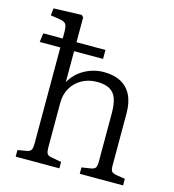

<svg xmlns="http://www.w3.org/2000/svg" viewBox="-113 -861 867 955"><g transform="rotate(15 321.0 -383.0)"><path d="M55 0V-34L102 -42Q118 -45 123.5 -54.5Q129 -64 129 -90V-582H23L29 -628H129V-659Q129 -691 121.5 -702Q114 -713 89 -717L42 -724L46 -761L190 -766L200 -756V-628H349V-582H200V-424H201Q226 -469 272.5 -494.5Q319 -520 371 -520Q423 -520 459 -500.5Q495 -481 513.5 -443.5Q532 -406 532 -350V-83Q532 -61 537.5 -53Q543 -45 563 -41L608 -34V0H385V-33L431 -40Q449 -43 455 -51.5Q461 -60 461 -83V-332Q461 -379 450.5 -408Q440 -437 415.5 -450.5Q391 -464 351 -464Q307 -464 273 -445Q239 -426 219.5 -393Q200 -360 200 -316V-87Q200 -65 205 -55.5Q210 -46 225 -43L280 -33V0Z"/></g></svg>

Font: Literata 18pt Light
Style: Regular
Weight: 300
Designer: Latin by Veronika Burian and Jose Scaglione. Greek by Irene Vlachou. Cyrillic by Vera Evstafieva.
Foundry: TypeTogether
Version: Version 3.103;gftools[0.9.29]